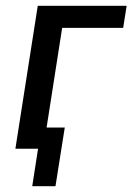

<svg xmlns="http://www.w3.org/2000/svg" viewBox="-20 -512 456 661"><path d="M91 129 111 0H38L49 -73H203L171 129ZM33 0 110 -492H416L404 -416H194L129 0Z"/></svg>

Font: Nunito Sans 10pt Condensed SemiBold
Style: Italic
Weight: 600
Width: 3
Italic angle: -9°
Designer: Vernon Adams
Foundry: Vernon Adams
Version: Version 3.101;gftools[0.9.27]